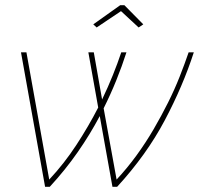

<svg xmlns="http://www.w3.org/2000/svg" viewBox="-20 -721 768 741"><path d="M61 -519H82L170 -28Q228 -90 275 -162Q322 -234 359 -306L321 -519H342L374 -337Q397 -385 415.5 -431Q434 -477 448 -519H468Q451 -466 429 -411.5Q407 -357 380 -303L430 -28Q471 -72 507 -121.5Q543 -171 573 -222.5Q603 -274 628.5 -325Q654 -376 673.5 -425.5Q693 -475 708 -519H728Q686 -389 615.5 -256Q545 -123 432 0H414L365 -273Q328 -203 280 -134Q232 -65 172 0H154ZM340 -627 444 -701H460L533 -627L515 -615L447 -678L353 -615Z"/></svg>

Font: Raleway Thin
Style: Italic
Weight: 100
Italic angle: -12°
Designer: Matt McInerney, Pablo Impallari, Rodrigo Fuenzalida
Foundry: Matt McInerney, Pablo Impallari, Rodrigo Fuenzalida
Version: Version 4.026